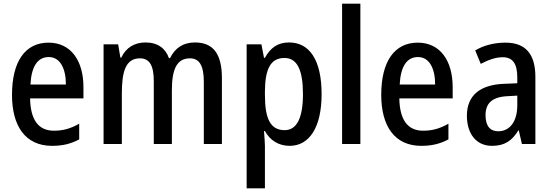

<svg xmlns="http://www.w3.org/2000/svg" viewBox="-20 -780 2986 1040"><path d="M243 -549C117 -549 45 -448 45 -266C45 -99 116 10 262 10C319 10 364 -1 409 -25V-110C362 -83 321 -72 272 -72C188 -72 145 -131 143 -247H432V-308C432 -450 365 -549 243 -549ZM244 -471C307 -471 337 -407 337 -322H145C150 -422 185 -471 244 -471Z M1036 -550C974 -550 929 -522 901 -465H895C878 -516 836 -550 768 -550C709 -550 662 -522 637 -468H632L620 -540H541V0H640V-274C640 -391 660 -464 738 -464C789 -464 813 -427 813 -340V0H911V-290C911 -404 937 -464 1009 -464C1059 -464 1084 -426 1084 -338V0H1182V-357C1182 -488 1135 -550 1036 -550Z M1546 -550C1486 -550 1446 -523 1415 -467H1410L1396 -540H1316V240H1415V11C1415 -11 1412 -41 1410 -70H1415C1442 -21 1488 10 1549 10C1656 10 1722 -91 1722 -270C1722 -454 1657 -550 1546 -550ZM1521 -466C1591 -466 1621 -398 1621 -270C1621 -142 1588 -75 1522 -75C1445 -75 1415 -136 1415 -266V-286C1416 -409 1447 -466 1521 -466Z M1932 0V-760H1833V0Z M2243 -549C2117 -549 2045 -448 2045 -266C2045 -99 2116 10 2262 10C2319 10 2364 -1 2409 -25V-110C2362 -83 2321 -72 2272 -72C2188 -72 2145 -131 2143 -247H2432V-308C2432 -450 2365 -549 2243 -549ZM2244 -471C2307 -471 2337 -407 2337 -322H2145C2150 -422 2185 -471 2244 -471Z M2718 -549C2656 -549 2600 -534 2554 -507L2584 -434C2626 -456 2665 -470 2703 -470C2756 -470 2782 -437 2782 -360V-329L2710 -326C2579 -321 2509 -262 2509 -153C2509 -60 2556 10 2645 10C2713 10 2753 -17 2788 -74H2790L2807 0H2880V-363C2880 -485 2829 -549 2718 -549ZM2729 -259 2782 -262V-210C2782 -120 2740 -69 2679 -69C2636 -69 2610 -96 2610 -156C2610 -220 2645 -255 2729 -259Z"/></svg>

Font: Noto Sans Lao Looped Condensed Medium
Style: Regular
Weight: 500
Width: 3
Designer: Mark Frömberg, Ben Mitchell
Foundry: The Fontpad Ltd
Version: Version 1.002